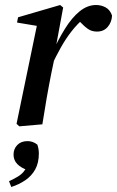

<svg xmlns="http://www.w3.org/2000/svg" viewBox="-20 -496 467 766"><path d="M185 -233 174 -276H184Q211 -336 239 -381Q267 -426 298 -451Q329 -476 363 -476Q384 -476 401.5 -466.5Q419 -457 427 -434Q426 -408 410 -389Q394 -370 367 -370Q346 -370 331 -380.5Q316 -391 298 -410L285 -425L315 -429V-423Q288 -400 265 -370.5Q242 -341 222.5 -306Q203 -271 185 -233ZM46 -2 129 -403 150 -389 48 -406 52 -427 220 -476 232 -466 200 -293 202 -286 185 -205Q175 -155 166 -103.5Q157 -52 149 0L57 8ZM135 116Q135 154 120.5 180Q106 206 81 223Q56 240 25 250L16 227Q35 218 49.5 209.5Q64 201 73.5 190Q83 179 89 165L91 183Q64 174 49 158.5Q34 143 34 121Q34 98 49 82.5Q64 67 90 67Q101 67 110.5 70.5Q120 74 129 81Q132 90 133.5 98.5Q135 107 135 116Z"/></svg>

Font: Source Serif 4 48pt SemiBold
Style: Italic
Weight: 600
Italic angle: -12°
Designer: Frank Grießhammer
Foundry: Adobe Systems Incorporated
Version: Version 4.004;hotconv 1.0.116;makeotfexe 2.5.65601